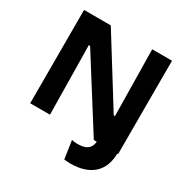

<svg xmlns="http://www.w3.org/2000/svg" viewBox="-191 -819 1140 1176"><g transform="rotate(30 379.0 -231.5)"><path d="M421 194 402 66Q412 69 422 70Q432 71 441 71Q479 71 500.5 61Q522 51 531 31Q540 11 540 -18V-69H684V-1Q684 43 671 79Q658 115 631 141.5Q604 168 562 182.5Q520 197 462 197Q454 197 444.5 196Q435 195 421 194ZM68 0V-660H257L548 -192H557L550 -660H690V0H518L210 -488H201L208 0Z"/></g></svg>

Font: Bricolage Grotesque 18pt
Style: Bold
Weight: 700
Designer: Mathieu Triay
Foundry: Atelier Triay
Version: Version 1.000;gftools[0.9.30]